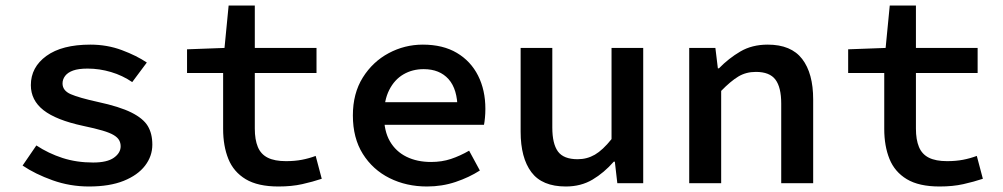

<svg xmlns="http://www.w3.org/2000/svg" viewBox="-20 -665 3640 697"><path d="M303 12Q234 12 171 -10.5Q108 -33 62 -64L112 -137Q156 -108 207 -91.5Q258 -75 318 -75Q369 -75 393.5 -92.5Q418 -110 418 -134Q418 -146 412.5 -156Q407 -166 393 -174.5Q379 -183 352 -191Q325 -199 282 -208Q184 -229 138 -265Q92 -301 92 -356Q92 -421 148.5 -462Q205 -503 308 -503Q369 -503 422.5 -483Q476 -463 513 -438L460 -367Q425 -391 383 -403.5Q341 -416 298 -416Q265 -416 245.5 -409Q226 -402 216.5 -389.5Q207 -377 207 -362Q207 -336 237 -323Q267 -310 335 -295Q414 -278 457 -256.5Q500 -235 516.5 -207.5Q533 -180 533 -140Q533 -98 506.5 -63.5Q480 -29 429 -8.5Q378 12 303 12Z M991 12Q916 12 872 -14.5Q828 -41 809 -88Q790 -135 790 -197V-400H659V-486L795 -491L810 -645H905V-491H1129V-400H905V-198Q905 -158 916 -131.5Q927 -105 952 -92.5Q977 -80 1018 -80Q1050 -80 1076 -85Q1102 -90 1126 -99L1148 -16Q1115 -5 1077 3.5Q1039 12 991 12Z M1530 12Q1455 12 1394 -18.5Q1333 -49 1297 -106.5Q1261 -164 1261 -246Q1261 -326 1297 -383.5Q1333 -441 1391 -472Q1449 -503 1515 -503Q1588 -503 1638.5 -473Q1689 -443 1715.5 -390.5Q1742 -338 1742 -270Q1742 -253 1740.5 -237.5Q1739 -222 1737 -212H1344V-294H1663L1641 -268Q1641 -341 1608.5 -377.5Q1576 -414 1518 -414Q1477 -414 1444.5 -395Q1412 -376 1393 -338.5Q1374 -301 1374 -246Q1374 -189 1395.5 -152Q1417 -115 1455.5 -96Q1494 -77 1545 -77Q1584 -77 1617 -88Q1650 -99 1683 -118L1722 -46Q1683 -21 1634 -4.5Q1585 12 1530 12Z M2034 12Q1948 12 1909 -40Q1870 -92 1870 -187V-491H1985V-202Q1985 -143 2005.5 -115Q2026 -87 2077 -87Q2111 -87 2139.5 -103.5Q2168 -120 2200 -160V-491H2315V0H2221L2212 -78H2208Q2173 -38 2131 -13Q2089 12 2034 12Z M2482 0V-491H2577L2586 -417H2590Q2625 -453 2667.5 -478Q2710 -503 2767 -503Q2852 -503 2892 -451Q2932 -399 2932 -304V0H2816V-289Q2816 -348 2795 -376Q2774 -404 2724 -404Q2688 -404 2660 -387Q2632 -370 2598 -335V0Z M3391 12Q3316 12 3272 -14.5Q3228 -41 3209 -88Q3190 -135 3190 -197V-400H3059V-486L3195 -491L3210 -645H3305V-491H3529V-400H3305V-198Q3305 -158 3316 -131.5Q3327 -105 3352 -92.5Q3377 -80 3418 -80Q3450 -80 3476 -85Q3502 -90 3526 -99L3548 -16Q3515 -5 3477 3.5Q3439 12 3391 12Z"/></svg>

Font: Source Code Pro SemiBold
Style: Regular
Weight: 600
Monospace: yes
Designer: Paul D. Hunt, Teo Tuominen
Foundry: Adobe Systems Incorporated
Version: Version 1.018;hotconv 1.0.116;makeotfexe 2.5.65601